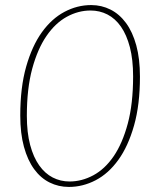

<svg xmlns="http://www.w3.org/2000/svg" viewBox="-20 -731 620 758"><path d="M532.5 -428.5Q532.5 -317.5 509.2 -235.5Q486 -153.5 447.2 -99.8Q408.5 -46 357.8 -19.5Q307 7 252 7Q211 7 175.8 -10.5Q140.5 -28 114.8 -63.2Q89 -98.5 74.5 -151.5Q60 -204.5 60 -275Q60 -385.5 83.2 -467.5Q106.5 -549.5 145.2 -603.5Q184 -657.5 234.5 -684.2Q285 -711 340 -711Q381 -711 416.2 -693.2Q451.5 -675.5 477.5 -640.2Q503.5 -605 518 -552Q532.5 -499 532.5 -428.5ZM505.5 -429.5Q505.5 -495.5 492.8 -544.5Q480 -593.5 457.5 -625.8Q435 -658 404.2 -673.8Q373.5 -689.5 337.5 -689.5Q289 -689.5 243.8 -664.8Q198.5 -640 163.5 -589Q128.5 -538 107.2 -459.8Q86 -381.5 86 -274Q86 -207.5 99 -158.8Q112 -110 134.8 -78Q157.5 -46 188.2 -30.2Q219 -14.5 254.5 -14.5Q303 -14.5 348.5 -39Q394 -63.5 428.8 -114.2Q463.5 -165 484.5 -243.2Q505.5 -321.5 505.5 -429.5Z"/></svg>

Font: Lato ExtraLight
Style: Italic
Weight: 275
Italic angle: -7°
Designer: Lukasz Dziedzic with Adam Twardoch and Botio Nikoltchev
Foundry: tyPoland Lukasz Dziedzic
Version: Version 2.015; 2015-08-06; http://www.latofonts.com/